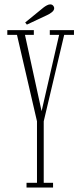

<svg xmlns="http://www.w3.org/2000/svg" viewBox="-20 -834 355 854"><path d="M98 0V-21H144.5V-294.5L55.5 -679H12.5V-700H130.5V-679H91L165 -339.5L243 -679H201.5V-700H309V-679H265.5L174.5 -294.5V-21H216V0ZM99.5 -724.5 92 -734 173.5 -800.5Q180.5 -806 188.5 -810.2Q196.5 -814.5 203.5 -814.5Q214 -814.5 219 -805Q221 -801.5 221 -797.5Q221 -788 210.8 -779.8Q200.5 -771.5 189 -766.5Z"/></svg>

Font: Imbue 50pt Thin
Style: Regular
Weight: 100
Designer: Tyler Finck
Foundry: Etcetera Type Company
Version: Version 1.102; ttfautohint (v1.8.3)